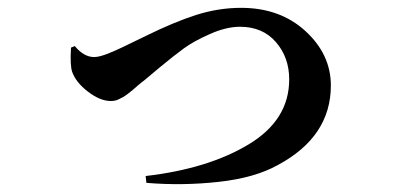

<svg xmlns="http://www.w3.org/2000/svg" viewBox="-20 -486 1040 495"><path d="M163.1 -363.3 172.9 -367.2Q196.3 -338.9 222.7 -338.9Q237.3 -338.9 262.7 -349.6Q283.2 -357.4 356.4 -393.6Q429.7 -429.7 486.8 -447.8Q543.9 -465.8 601.6 -465.8Q702.1 -465.8 767.6 -405.8Q833 -345.7 833 -265.6Q833 -133.8 696.3 -60.5Q636.7 -27.3 543.5 -17.1Q450.2 -6.8 357.4 -14.6L355.5 -32.2Q516.6 -50.8 621.1 -113.8Q725.6 -176.8 725.6 -281.2Q725.6 -337.9 691.4 -377.4Q657.2 -417 598.6 -417Q563.5 -417 521.5 -398.4Q479.5 -379.9 454.1 -361.3Q428.7 -342.8 392.1 -312.5Q355.5 -282.2 352.5 -279.3Q345.7 -274.4 335.4 -265.6Q325.2 -256.8 320.8 -252.9Q316.4 -249 309.1 -243.7Q301.8 -238.3 297.4 -235.8Q293 -233.4 287.1 -230.5Q281.2 -227.5 276.4 -226.6Q271.5 -225.6 265.6 -225.6Q238.3 -225.6 207 -249.5Q175.8 -273.4 166 -300.8Q160.2 -318.4 163.1 -363.3Z"/></svg>

Font: GenYoMin TW TTF Bold
Style: Regular
Weight: 700
Version: Version 1.300